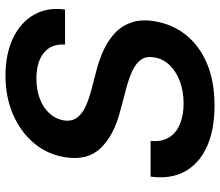

<svg xmlns="http://www.w3.org/2000/svg" viewBox="-70 -708 789 688"><g transform="rotate(-90 324.0 -363.5)"><path d="M289.6 11.2Q204.6 11.2 144 -15.6Q83.5 -42.5 54.7 -93.8Q25.9 -145 35.6 -217.8H163.6Q159.7 -178.7 175.8 -152.3Q191.9 -126 223.6 -112.8Q255.4 -99.6 297.9 -99.6Q341.3 -99.6 376.7 -112.8Q412.1 -126 435.1 -149.7Q458 -173.3 462.9 -205.1Q467.8 -232.9 455.1 -251.5Q442.4 -270 415 -283Q387.7 -295.9 348.1 -306.2L269.5 -327.1Q182.6 -349.6 137.5 -397Q92.3 -444.3 105 -523.9Q115.2 -587.9 155.8 -636Q196.3 -684.1 258.5 -710.9Q320.8 -737.8 397.9 -737.8Q475.6 -737.8 532 -710.7Q588.4 -683.6 615.7 -635.7Q643.1 -587.9 634.3 -524.4H508.8Q512.2 -573.2 479.5 -600.1Q446.8 -627 387.2 -627Q345.7 -627 313.7 -614.5Q281.7 -602.1 262 -580.1Q242.2 -558.1 237.3 -530.3Q232.4 -501 246.8 -481.7Q261.2 -462.4 287.8 -450.4Q314.5 -438.5 345.7 -430.2L411.6 -413.1Q453.1 -402.8 489 -386.2Q524.9 -369.6 550.8 -345Q576.7 -320.3 588.4 -285.4Q600.1 -250.5 592.3 -203.6Q582 -139.6 543.2 -91.1Q504.4 -42.5 440.4 -15.6Q376.5 11.2 289.6 11.2Z"/></g></svg>

Font: Inter 17pt SemiBold
Style: Italic
Weight: 600
Italic angle: -9.3988°
Version: Version 4.001;git-66647c0bb